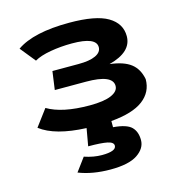

<svg xmlns="http://www.w3.org/2000/svg" viewBox="-117 -654 961 1021"><g transform="rotate(-15 363.5 -143.5)"><path d="M48 -53 116 -144Q197 -96 348 -96Q427 -96 467 -113.5Q507 -131 507 -161Q507 -223 361 -223H189L203 -324H347Q408 -324 441 -339.5Q474 -355 474 -383Q474 -439 341 -439Q279 -439 222 -429Q165 -419 133 -400L65 -484Q158 -549 355 -549Q501 -549 567 -510Q633 -471 633 -401Q633 -314 506 -281Q582 -272 621 -242Q660 -212 671 -154Q671 -83 613.5 -39.5Q556 4 437 14V48Q511 54 537 80Q563 106 563 152Q563 198 515.5 230Q468 262 367 262Q268 262 192 232L246 159Q297 176 342 176Q421 176 421 145Q421 126 388 119Q355 112 283 112L300 16Q129 9 48 -53Z"/></g></svg>

Font: Fix15 Mono
Style: Bold
Weight: 700
Designer: Carrois Corporate & Edenspiekermann AG
Foundry: Carrois Corporate GbR & Edenspiekermann AG
Version: Version 3.206